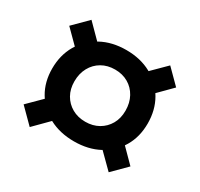

<svg xmlns="http://www.w3.org/2000/svg" viewBox="-122 -765 897 861"><g transform="rotate(30 326.0 -334.5)"><path d="M326.5 -100Q253 -100 197.2 -130Q141.5 -160 110.2 -212.8Q79 -265.5 79 -334.5Q79 -404 110.2 -457.8Q141.5 -511.5 197.2 -542Q253 -572.5 326.5 -572.5Q400 -572.5 455.8 -542Q511.5 -511.5 542.5 -457.8Q573.5 -404 573.5 -334.5Q573.5 -265.5 542.5 -212.8Q511.5 -160 455.8 -130Q400 -100 326.5 -100ZM326.5 -201.5Q365 -201.5 394.8 -218.5Q424.5 -235.5 441.5 -265.2Q458.5 -295 458.5 -334.5Q458.5 -375 441.5 -406Q424.5 -437 394.8 -454.2Q365 -471.5 326.5 -471.5Q287.5 -471.5 257.8 -454.2Q228 -437 211 -406Q194 -375 194 -334.5Q194 -295 211 -265.2Q228 -235.5 257.8 -218.5Q287.5 -201.5 326.5 -201.5ZM173.5 -255 247 -181.5 123 -56.5 48.5 -131ZM530.5 -611 603 -538.5 479 -413.5 405.5 -487ZM246.5 -486.5 174 -414 49.5 -538.5 122.5 -611.5ZM602.5 -129.5 531 -58 406 -182 478.5 -254.5Z"/></g></svg>

Font: Hepta Slab SemiBold
Style: Regular
Weight: 600
Designer: Michael LaGattuta
Foundry: Michael LaGattuta
Version: Version 1.102